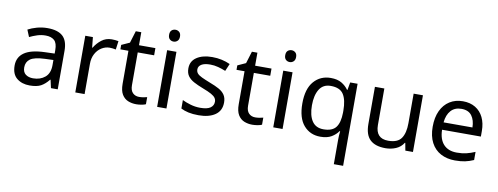

<svg xmlns="http://www.w3.org/2000/svg" viewBox="-74 -1142 4636 1788"><g transform="rotate(10 2244.0 -248.5)"><path d="M288 -545Q386 -545 433 -502Q480 -459 480 -365V0H416L399 -76H395Q360 -32 321.5 -11Q283 10 215 10Q142 10 94 -28.5Q46 -67 46 -149Q46 -229 109 -272.5Q172 -316 303 -320L394 -323V-355Q394 -422 365 -448Q336 -474 283 -474Q241 -474 203 -461.5Q165 -449 132 -433L105 -499Q140 -518 188 -531.5Q236 -545 288 -545ZM314 -259Q214 -255 175.5 -227Q137 -199 137 -148Q137 -103 164.5 -82Q192 -61 235 -61Q303 -61 348 -98.5Q393 -136 393 -214V-262Z M896 -546Q911 -546 928.5 -544.5Q946 -543 959 -540L948 -459Q935 -462 919.5 -464Q904 -466 890 -466Q849 -466 813 -443.5Q777 -421 755.5 -380.5Q734 -340 734 -286V0H646V-536H718L728 -438H732Q758 -482 799 -514Q840 -546 896 -546Z M1238 -62Q1258 -62 1279 -65.5Q1300 -69 1313 -73V-6Q1299 1 1273 5.5Q1247 10 1223 10Q1181 10 1145.5 -4.5Q1110 -19 1088 -55Q1066 -91 1066 -156V-468H990V-510L1067 -545L1102 -659H1154V-536H1309V-468H1154V-158Q1154 -109 1177.5 -85.5Q1201 -62 1238 -62Z M1465 -737Q1485 -737 1500.5 -723.5Q1516 -710 1516 -681Q1516 -653 1500.5 -639Q1485 -625 1465 -625Q1443 -625 1428 -639Q1413 -653 1413 -681Q1413 -710 1428 -723.5Q1443 -737 1465 -737ZM1508 -536V0H1420V-536Z M2027 -148Q2027 -70 1969 -30Q1911 10 1813 10Q1757 10 1716.5 1Q1676 -8 1645 -24V-104Q1677 -88 1722.5 -74.5Q1768 -61 1815 -61Q1882 -61 1912 -82.5Q1942 -104 1942 -140Q1942 -160 1931 -176Q1920 -192 1891.5 -208Q1863 -224 1810 -244Q1758 -264 1721 -284Q1684 -304 1664 -332Q1644 -360 1644 -404Q1644 -472 1699.5 -509Q1755 -546 1845 -546Q1894 -546 1936.5 -536.5Q1979 -527 2016 -510L1986 -440Q1952 -454 1915 -464Q1878 -474 1839 -474Q1785 -474 1756.5 -456.5Q1728 -439 1728 -409Q1728 -387 1741 -371.5Q1754 -356 1784.5 -341.5Q1815 -327 1866 -307Q1917 -288 1953 -268Q1989 -248 2008 -219.5Q2027 -191 2027 -148Z M2336 -62Q2356 -62 2377 -65.5Q2398 -69 2411 -73V-6Q2397 1 2371 5.5Q2345 10 2321 10Q2279 10 2243.5 -4.5Q2208 -19 2186 -55Q2164 -91 2164 -156V-468H2088V-510L2165 -545L2200 -659H2252V-536H2407V-468H2252V-158Q2252 -109 2275.5 -85.5Q2299 -62 2336 -62Z M2563 -737Q2583 -737 2598.5 -723.5Q2614 -710 2614 -681Q2614 -653 2598.5 -639Q2583 -625 2563 -625Q2541 -625 2526 -639Q2511 -653 2511 -681Q2511 -710 2526 -723.5Q2541 -737 2563 -737ZM2606 -536V0H2518V-536Z M3133 11Q3133 -7 3134 -31Q3135 -55 3138 -72H3132Q3109 -38 3068.5 -14Q3028 10 2964 10Q2867 10 2806.5 -59.5Q2746 -129 2746 -267Q2746 -405 2807.5 -475.5Q2869 -546 2967 -546Q3030 -546 3070 -522Q3110 -498 3134 -463H3138L3151 -536H3221V240H3133ZM2981 -63Q3064 -63 3098.5 -108.5Q3133 -154 3134 -248V-266Q3134 -368 3100 -420.5Q3066 -473 2979 -473Q2907 -473 2872 -416.5Q2837 -360 2837 -265Q2837 -170 2872.5 -116.5Q2908 -63 2981 -63Z M3839 -536V0H3767L3754 -71H3750Q3724 -29 3678 -9.5Q3632 10 3580 10Q3483 10 3434 -36.5Q3385 -83 3385 -185V-536H3474V-191Q3474 -63 3593 -63Q3682 -63 3716.5 -113Q3751 -163 3751 -257V-536Z M4216 -546Q4285 -546 4334.5 -516Q4384 -486 4410.5 -431.5Q4437 -377 4437 -304V-251H4070Q4072 -160 4116.5 -112.5Q4161 -65 4241 -65Q4292 -65 4331.5 -74.5Q4371 -84 4413 -102V-25Q4372 -7 4332 1.5Q4292 10 4237 10Q4161 10 4102.5 -21Q4044 -52 4011.5 -113.5Q3979 -175 3979 -264Q3979 -352 4008.5 -415Q4038 -478 4091.5 -512Q4145 -546 4216 -546ZM4215 -474Q4152 -474 4115.5 -433.5Q4079 -393 4072 -321H4345Q4344 -389 4313 -431.5Q4282 -474 4215 -474Z"/></g></svg>

Font: Noto Serif Ottoman Siyaq
Style: Regular
Weight: 400
Designer: Sérgio Martins
Version: Version 1.005; ttfautohint (v1.8.4.7-5d5b)